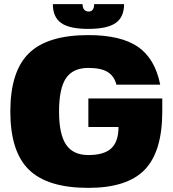

<svg xmlns="http://www.w3.org/2000/svg" viewBox="-20 -890 836 930"><path d="M408 -275V-413H766V-350Q766 -156 681 -68Q596 20 408 20Q210 20 120 -68Q30 -156 30 -350Q30 -544 120 -632Q210 -720 408 -720Q566 -720 648.5 -663Q731 -606 756 -480H544Q533 -522 501 -541.5Q469 -561 408 -561Q333 -561 299.5 -511Q266 -461 266 -350Q266 -240 300 -189.5Q334 -139 408 -139Q484 -139 519 -171.5Q554 -204 554 -275ZM581 -870Q581 -807 540 -778.5Q499 -750 408 -750Q317 -750 276.5 -778.5Q236 -807 236 -870H380Q380 -835 410 -834Q436 -835 436 -870Z"/></svg>

Font: Fivo Sans Black
Style: Regular
Weight: 900
Designer: Alexander Slobzheninov
Foundry: Alexander Slobzheninov
Version: 1.0